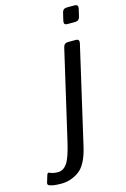

<svg xmlns="http://www.w3.org/2000/svg" viewBox="-280 -752 670 1018"><g transform="rotate(-15 54.5 -243.5)"><path d="M-141.6 193.8Q-149.9 189.5 -146.5 178.2L-134.3 138.7Q-130.4 126 -120.1 131.3Q-103 140.1 -75.7 140.1Q-46.9 140.1 -26.4 112.3Q-5.9 84.5 14.2 -2.9L127 -490.7Q131.8 -512.7 153.8 -512.7H195.8Q217.8 -512.7 212.9 -490.7L89.4 45.4Q67.4 140.1 22.9 171.9Q-21.5 203.6 -74.7 203.6Q-123 203.6 -141.6 193.8ZM175.3 -605.5Q153.3 -605.5 158.7 -627.4L168.5 -669.4Q173.3 -691.4 195.3 -691.4H237.3Q259.3 -691.4 254.4 -669.4L244.6 -627.4Q239.3 -605.5 217.3 -605.5Z"/></g></svg>

Font: Istok
Style: Italic
Weight: 500
Italic angle: -13°
Designer: Andrey V. Panov
Foundry: Andrey V. Panov
Version: Version 1.0.3